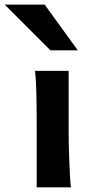

<svg xmlns="http://www.w3.org/2000/svg" viewBox="-69 -801 404 821"><path d="M224.6 -498V-231.9Q224.6 -208.5 225.3 -176.5Q226.1 -144.5 227.3 -111.8Q228.5 -79.1 230.2 -49.3Q231.9 -19.5 234.4 0H87.9V-258.8Q87.9 -294.4 87.6 -329.1Q87.4 -363.8 86.7 -394.8Q85.9 -425.8 84.5 -452.4Q83 -479 80.6 -498ZM122.1 -781.2 263.7 -585.9H146.5L-48.8 -781.2Z"/></svg>

Font: Andika New Basic
Style: Bold
Weight: 700
Designer: Victor Gaultney, Annie Olsen, Pablo Ugerman
Foundry: SIL International
Version: Version 5.500; ttfautohint (v1.8.3)